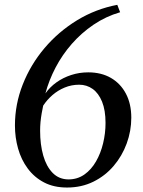

<svg xmlns="http://www.w3.org/2000/svg" viewBox="-20 -786 608 816"><path d="M265 11Q208.5 11 167 -10.8Q125.5 -32.5 97.8 -70Q70 -107.5 56.8 -154.8Q43.5 -202 43.5 -252.5Q43.5 -343 76.8 -427.2Q110 -511.5 169.2 -581.5Q228.5 -651.5 307.5 -699.8Q386.5 -748 478.5 -765.5L490.5 -734Q429 -716 377.5 -681Q326 -646 285.2 -599.5Q244.5 -553 216.2 -499Q188 -445 173 -389Q192 -416 220 -436Q248 -456 282.5 -467.2Q317 -478.5 355 -478.5Q410.5 -478.5 451.5 -454.8Q492.5 -431 515.2 -387.8Q538 -344.5 538 -286Q538 -229.5 518.5 -176.2Q499 -123 463 -80.8Q427 -38.5 376.8 -13.8Q326.5 11 265 11ZM270.5 -23.5Q309 -23.5 338.5 -44.2Q368 -65 388 -99.8Q408 -134.5 418.2 -177Q428.5 -219.5 428.5 -263.5Q428.5 -317.5 413.8 -353.8Q399 -390 373.8 -408Q348.5 -426 316.5 -426Q284 -426 255 -414Q226 -402 203 -382Q180 -362 163.5 -337Q160 -321 157 -303.5Q154 -286 152.2 -267.8Q150.5 -249.5 150.5 -230.5Q150.5 -171.5 163.8 -125Q177 -78.5 203.8 -51.2Q230.5 -24 270.5 -23.5Z"/></svg>

Font: Merriweather 96pt
Style: Italic
Weight: 400
Italic angle: -7.8°
Version: Version 2.101